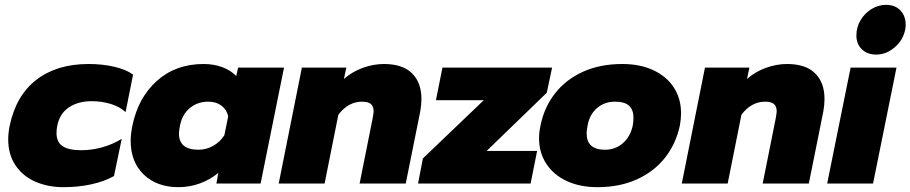

<svg xmlns="http://www.w3.org/2000/svg" viewBox="-20 -760 3770 795"><path d="M14 -183Q14 -209 20 -239Q46 -364 130.5 -429.5Q215 -495 347 -495Q404 -495 453.5 -483.5Q503 -472 531 -451L500 -296Q476 -318 439 -329.5Q402 -341 359 -341Q304 -341 265.5 -315.5Q227 -290 217 -239Q214 -223 214 -209Q214 -172 239 -155Q264 -138 317 -138Q360 -138 403 -150Q446 -162 484 -185L452 -31Q413 -9 359 3Q305 15 242 15Q179 15 127 -7.5Q75 -30 44.5 -75Q14 -120 14 -183Z M521 -178Q521 -202 528 -239Q552 -356 630 -425.5Q708 -495 823 -495Q866 -495 901.5 -481.5Q937 -468 958 -445L966 -480H1156L1059 0H876L884 -44Q850 -16 807.5 -0.5Q765 15 719 15Q630 15 575.5 -37Q521 -89 521 -178ZM909 -200 925 -279Q918 -307 896.5 -323Q875 -339 842 -339Q798 -339 766 -312.5Q734 -286 725 -239Q721 -217 721 -207Q721 -140 802 -140Q834 -140 862.5 -156Q891 -172 909 -200Z M1230 -480H1414L1404 -433Q1438 -463 1482 -479Q1526 -495 1570 -495Q1647 -495 1686 -456.5Q1725 -418 1725 -350Q1725 -325 1720 -298L1660 0H1469L1523 -270Q1527 -292 1527 -299Q1527 -319 1516 -329Q1505 -339 1479 -339Q1422 -339 1381 -285L1324 0H1134Z M1731 -104 1983 -345H1785L1812 -480H2266L2244 -376L1995 -135H2204L2177 0H1711Z M2212 -188Q2212 -213 2218 -240Q2233 -315 2277.5 -372.5Q2322 -430 2393 -462.5Q2464 -495 2557 -495Q2631 -495 2686 -469Q2741 -443 2770.5 -397Q2800 -351 2800 -291Q2800 -267 2795 -240Q2779 -165 2734 -107.5Q2689 -50 2617.5 -17.5Q2546 15 2454 15Q2381 15 2326.5 -10.5Q2272 -36 2242 -82Q2212 -128 2212 -188ZM2600 -240Q2603 -257 2603 -272Q2603 -305 2585 -322Q2567 -339 2526 -339Q2483 -339 2452 -312.5Q2421 -286 2413 -240Q2409 -218 2409 -208Q2409 -140 2485 -140Q2528 -140 2559 -167Q2590 -194 2600 -240Z M2899 -480H3083L3073 -433Q3107 -463 3151 -479Q3195 -495 3239 -495Q3316 -495 3355 -456.5Q3394 -418 3394 -350Q3394 -325 3389 -298L3329 0H3138L3192 -270Q3196 -292 3196 -299Q3196 -319 3185 -329Q3174 -339 3148 -339Q3091 -339 3050 -285L2993 0H2803Z M3526 -613Q3526 -647 3543 -676Q3560 -705 3588.5 -722.5Q3617 -740 3649 -740Q3686 -740 3708 -717Q3730 -694 3730 -658Q3730 -644 3728 -637Q3719 -593 3684 -563.5Q3649 -534 3608 -534Q3571 -534 3548.5 -556Q3526 -578 3526 -613ZM3502 -480H3692L3595 0H3405Z"/></svg>

Font: Readiness ExtraBold
Style: Italic
Weight: 800
Italic angle: -12°
Designer: Katatrad Team
Foundry: CadsonDemak
Version: Version 1.00;January 16, 2020;FontCreator 12.0.0.2550 64-bit